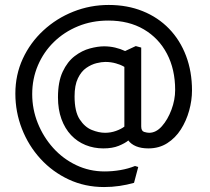

<svg xmlns="http://www.w3.org/2000/svg" viewBox="-20 -595 847 775"><path d="M400 160Q323 160 257.5 129.5Q192 99 143.5 46Q95 -7 68.5 -75Q42 -143 42 -217Q42 -293 72 -358Q102 -423 155 -472Q208 -521 276 -548Q344 -575 419 -575Q494 -575 556 -550Q618 -525 662.5 -479Q707 -433 731 -369.5Q755 -306 755 -230Q755 -190 743.5 -148.5Q732 -107 710 -72.5Q688 -38 655 -17Q622 4 579 4Q550 4 529.5 -4.5Q509 -13 498 -28Q485 -17 459.5 -6.5Q434 4 397 4Q359 4 325.5 -9.5Q292 -23 267 -49.5Q242 -76 228 -114.5Q214 -153 214 -202Q214 -265 233 -305.5Q252 -346 281.5 -368.5Q311 -391 343 -399.5Q375 -408 400 -408Q423 -408 444.5 -403Q466 -398 485 -389L528 -409L550 -403V-85Q550 -66 562 -62.5Q574 -59 582 -59Q610 -59 633.5 -85.5Q657 -112 672 -152Q687 -192 687 -232Q687 -315 654 -378Q621 -441 560.5 -476.5Q500 -512 417 -512Q351 -512 295 -489Q239 -466 197.5 -425.5Q156 -385 133 -331Q110 -277 110 -215Q110 -154 132.5 -98Q155 -42 194.5 2Q234 46 287.5 71.5Q341 97 402 97Q434 97 466 91.5Q498 86 525 75L538 79L521 143Q493 151 462.5 155.5Q432 160 400 160ZM404 -59Q427 -59 448 -66.5Q469 -74 482 -84V-325Q469 -333 448.5 -339Q428 -345 405 -345Q390 -345 369.5 -340Q349 -335 328.5 -321Q308 -307 294.5 -279Q281 -251 281 -206Q281 -145 301.5 -113.5Q322 -82 350.5 -70.5Q379 -59 404 -59Z"/></svg>

Font: Kreon Light Light
Style: Regular
Weight: 300
Version: Version 2.002